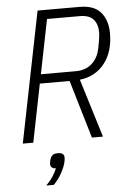

<svg xmlns="http://www.w3.org/2000/svg" viewBox="-61 -743 695 1021"><g transform="rotate(-5 286.5 -232.5)"><path d="M95 0H39L179 -698H403Q481 -698 516.5 -655.5Q552 -613 552 -544Q552 -446 503.5 -384Q455 -322 371 -312L467 0H408L316 -310H157ZM353 -359Q406 -359 439.5 -389Q473 -419 483 -470Q487 -489 489 -502.5Q491 -516 492.5 -525.5Q494 -535 494.5 -542Q495 -549 495 -556Q495 -597 473 -623Q451 -649 398 -649H225L167 -359ZM221 67Q254 67 254 93Q254 104 251 117Q245 143 227.5 175Q210 207 184 233H144Q167 210 181 188Q195 166 203 146Q188 146 181 139Q174 132 174 122Q174 117 175 111Q176 105 178 97Q182 84 190.5 75.5Q199 67 221 67Z"/></g></svg>

Font: IBM Plex Sans Condensed Light
Style: Italic
Weight: 300
Width: 3
Italic angle: -11°
Designer: Mike Abbink, Paul van der Laan, Pieter van Rosmalen
Foundry: Bold Monday
Version: Version 1.3